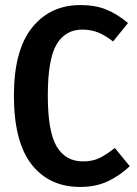

<svg xmlns="http://www.w3.org/2000/svg" viewBox="-20 -725 541 759"><path d="M486 -634 427 -561Q395 -586 367 -597Q339 -608 305 -608Q239 -608 204 -550Q169 -492 169 -347Q169 -205 204 -146Q239 -87 308 -87Q345 -87 371.5 -99.5Q398 -112 434 -140L493 -68Q454 -31 406.5 -8.5Q359 14 297 14Q174 14 104.5 -75.5Q35 -165 35 -347Q35 -526 106.5 -615.5Q178 -705 298 -705Q356 -705 399.5 -687.5Q443 -670 486 -634Z"/></svg>

Font: Fira Sans Extra Condensed Medium
Style: Regular
Weight: 500
Width: 1
Designer: Carrois Corporate & Edenspiekermann AG
Foundry: Carrois Corporate GbR & Edenspiekermann AG
Version: Version 4.203